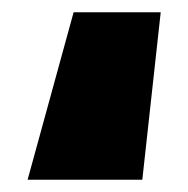

<svg xmlns="http://www.w3.org/2000/svg" viewBox="-20 -293 306 313"><path d="M242 -273 212 0H25L100 -273Z"/></svg>

Font: Cairo Play Black
Style: Regular
Weight: 900
Version: Version 3.119